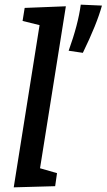

<svg xmlns="http://www.w3.org/2000/svg" viewBox="-20 -801 458 825"><path d="M86 -767 263 -774 152 -78 225 -57 217 -1 39 4 150 -693 77 -711ZM275 -583Q316 -697 327 -781L418 -777Q396 -697 336 -574Z"/></svg>

Font: Bitter Pro Medium
Style: Italic
Weight: 500
Italic angle: -9°
Designer: Sol Matas, and Bitter project Authors
Foundry: Sol Matas
Version: Version 1.010